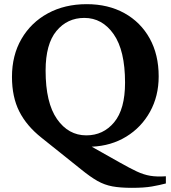

<svg xmlns="http://www.w3.org/2000/svg" viewBox="-20 -703 819 922"><path d="M369.5 110.5 179.5 -41.5Q107.5 -98.5 72.5 -168Q37.5 -237.5 37.5 -334Q37.5 -437.5 83.2 -516.2Q129 -595 210 -639Q291 -683 396.5 -683Q499.5 -683 577.5 -639.8Q655.5 -596.5 698.8 -518.5Q742 -440.5 742 -336Q742 -241.5 700.5 -166.5Q659 -91.5 586.5 -47Q514 -2.5 420.5 1.5L554.5 77Q604 105 637.2 120.5Q670.5 136 701.8 141.2Q733 146.5 776.5 143.5V178Q746.5 186 709.5 192.5Q672.5 199 613.5 199Q557.5 199 519.8 192Q482 185 448.2 166Q414.5 147 369.5 110.5ZM394.5 -53Q476 -53 528.2 -115.8Q580.5 -178.5 580.5 -306Q580.5 -460.5 525.8 -538.8Q471 -617 385 -617Q303 -617 251 -554.2Q199 -491.5 199 -364Q199 -209.5 253.8 -131.2Q308.5 -53 394.5 -53Z"/></svg>

Font: Newsreader Text
Style: Bold
Weight: 700
Designer: Hugues Gentile
Foundry: Production Type
Version: Version 1.001